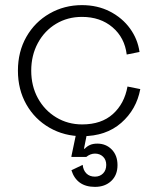

<svg xmlns="http://www.w3.org/2000/svg" viewBox="-20 -518 614 750"><path d="M50 -242Q50 -316 83 -374Q116 -432 173.5 -465Q231 -498 300 -498Q361 -498 409.5 -473Q458 -448 488 -406.5Q518 -365 525 -315L475 -305Q467 -371 419.5 -411.5Q372 -452 300 -452Q244 -452 199 -425Q154 -398 128 -350Q102 -302 102 -242Q102 -182 128 -134.5Q154 -87 199.5 -59.5Q245 -32 301 -32Q376 -32 421 -72.5Q466 -113 478 -180L528 -170Q513 -90 453.5 -38Q394 14 301 14Q231 14 173.5 -19Q116 -52 83 -110Q50 -168 50 -242ZM327 -32 308 63H311Q319 54 331 48.5Q343 43 360 43Q394 43 416.5 66Q439 89 439 127Q439 166 414.5 189Q390 212 351 212Q315 212 292 195.5Q269 179 259 147L303 126Q305 147 317.5 159.5Q330 172 351 172Q370 172 382.5 159.5Q395 147 395 126Q395 106 382.5 94Q370 82 351 82Q333 82 317 95H259V92L285 -32Z"/></svg>

Font: Space Grotesk Variable
Style: Regular
Weight: 400
Designer: Florian Karsten (Space Grotesk), Colophon Foundry (Space Mono)
Foundry: Florian Karsten
Version: Version 1.106